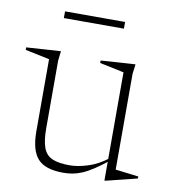

<svg xmlns="http://www.w3.org/2000/svg" viewBox="-80 -686 675 762"><g transform="rotate(10 257.5 -305.0)"><path d="M128 -153Q128 -102.5 138.5 -74Q149 -45.5 174.8 -34.5Q200.5 -23.5 245 -23.5Q276.5 -23.5 317 -36Q357.5 -48.5 396.5 -78.5L403 -72.5Q370.5 -46 345.2 -29.5Q320 -13 299.5 -4.5Q279 4 261 7Q243 10 224.5 10Q152 10 121.8 -23.5Q91.5 -57 91.5 -133.5V-424L-6 -444.5V-454.5L132.5 -463.5L128 -425ZM391.5 12V-69.5V-424L294 -444.5V-454.5L433 -463.5L428 -425V-38.5Q432.5 -38 444.2 -36.5Q456 -35 471 -33.2Q486 -31.5 499.5 -29.8Q513 -28 521 -27V-19L396 12ZM121 -595V-622H363V-595Z"/></g></svg>

Font: Newsreader 36pt ExtraLight
Style: Regular
Weight: 250
Designer: Hugues Gentile
Foundry: Production Type
Version: Version 1.003